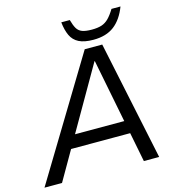

<svg xmlns="http://www.w3.org/2000/svg" viewBox="-167 -986 982 1090"><g transform="rotate(-15 324.0 -441.0)"><path d="M-41 0 383 -700H486L633 0H543L421 -620H419L62 0ZM122 -173 137 -248H550L534 -173ZM446 -739Q392 -739 360.5 -755Q329 -771 314 -803Q299 -835 294 -882H344Q353 -849 364 -830.5Q375 -812 395.5 -804.5Q416 -797 451 -797Q486 -797 509 -804.5Q532 -812 550.5 -830.5Q569 -849 589 -882H642Q615 -811 568 -775Q521 -739 446 -739Z"/></g></svg>

Font: REM Light
Style: Italic
Weight: 300
Italic angle: -11°
Designer: Octavio Pardo
Foundry: Ashler Design
Version: Version 1.005;gftools[0.9.28]